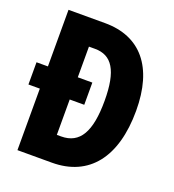

<svg xmlns="http://www.w3.org/2000/svg" viewBox="-130 -816 833 918"><g transform="rotate(20 286.0 -357.0)"><path d="M248 -714H62V-426H4V-313H62V0H237C425 0 531 -133 531 -371C531 -593 429 -714 248 -714ZM245 -582C331 -582 373 -518 373 -364C373 -207 331 -133 236 -133H214V-313H288V-426H214V-582Z"/></g></svg>

Font: Noto Sans Devanagari ExtraCondensed ExtraBold
Style: Regular
Weight: 800
Width: 2
Designer: Jelle Bosma - Monotype Design Team
Foundry: Monotype Imaging Inc.
Version: Version 2.004